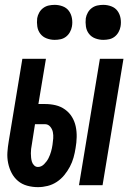

<svg xmlns="http://www.w3.org/2000/svg" viewBox="-20 -762 540 790"><path d="M305 0 391 -520H488L402 0ZM136 8Q113 8 91.5 2Q70 -4 54 -17.5Q38 -31 28 -50Q18 -69 13.5 -91Q9 -113 10.5 -135.5Q12 -158 16 -181L72 -520H169L138 -334H165Q188 -334 209 -329Q230 -324 247.5 -311.5Q265 -299 276 -281Q287 -263 291.5 -242Q296 -221 295.5 -198Q295 -175 291 -153Q288 -133 282.5 -113.5Q277 -94 267.5 -76Q258 -58 244.5 -41.5Q231 -25 213.5 -13.5Q196 -2 176 3Q156 8 136 8ZM136 -75Q150 -75 161.5 -86.5Q173 -98 179.5 -111Q186 -124 190 -138Q194 -152 196 -166Q198 -179 199 -192.5Q200 -206 197.5 -218.5Q195 -231 186.5 -241Q178 -251 165 -251H124L111 -168Q109 -158 108 -149Q107 -140 107 -131Q107 -122 108 -113Q109 -104 111.5 -96Q114 -88 120.5 -81.5Q127 -75 136 -75ZM405 -598Q388 -598 372 -604Q356 -610 346 -623Q336 -636 333.5 -653Q331 -670 333 -687Q335 -699 341.5 -710.5Q348 -722 358.5 -729.5Q369 -737 381 -739.5Q393 -742 405 -742Q422 -742 438 -736Q454 -730 463.5 -717Q473 -704 476 -687Q479 -670 476 -653Q474 -641 467.5 -629.5Q461 -618 451 -610.5Q441 -603 429 -600.5Q417 -598 405 -598ZM205 -598Q188 -598 172 -604Q156 -610 146 -623Q136 -636 133.5 -653Q131 -670 133 -687Q135 -699 141.5 -710.5Q148 -722 158.5 -729.5Q169 -737 181 -739.5Q193 -742 205 -742Q222 -742 238 -736Q254 -730 263.5 -717Q273 -704 276 -687Q279 -670 276 -653Q274 -641 267.5 -629.5Q261 -618 251 -610.5Q241 -603 229 -600.5Q217 -598 205 -598Z"/></svg>

Font: Iosevka
Style: Bold Italic
Weight: 700
Italic angle: -9°
Monospace: yes
Designer: Belleve Invis
Foundry: Belleve Invis
Version: Version 32.5.0; ttfautohint (v1.8.4)